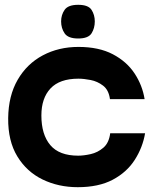

<svg xmlns="http://www.w3.org/2000/svg" viewBox="-20 -768 648 798"><path d="M303 10Q223 10 157 -22Q91 -54 52 -118Q13 -182 14 -277Q15 -370 53.5 -436.5Q92 -503 158 -538Q224 -573 306 -573Q391 -573 449 -542.5Q507 -512 539.5 -462.5Q572 -413 581 -356H437Q432 -394 408.5 -412Q385 -430 356.5 -435.5Q328 -441 306 -441Q228 -441 190 -400.5Q152 -360 152 -288Q152 -209 189 -165Q226 -121 305 -121Q328 -121 357 -127.5Q386 -134 409.5 -154Q433 -174 438 -214H583Q573 -155 540 -103.5Q507 -52 448.5 -21Q390 10 303 10ZM305 -608Q263 -608 248.5 -629.5Q234 -651 234 -679Q234 -706 248.5 -727Q263 -748 305 -748Q347 -748 360.5 -727Q374 -706 374 -679Q374 -651 360.5 -629.5Q347 -608 305 -608Z"/></svg>

Font: Darker Grotesque Light Black
Style: Regular
Weight: 900
Version: Version 1.000;gftools[0.9.28]